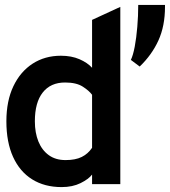

<svg xmlns="http://www.w3.org/2000/svg" viewBox="-20 -750 692 782"><path d="M231 12Q161.5 12 111 -19.5Q60.5 -51 33.2 -111Q6 -171 6 -256Q6 -339 34.5 -398.8Q63 -458.5 113 -490.8Q163 -523 228 -523Q271 -523 303.8 -508.8Q336.5 -494.5 355 -474V-669L470 -722V0H355V-39Q341 -20.5 308.2 -4.2Q275.5 12 231 12ZM247 -98Q287.5 -98 313 -110.8Q338.5 -123.5 355 -148V-364Q343 -380.5 317 -397.2Q291 -414 245 -414Q186 -414 154 -373.2Q122 -332.5 122 -256Q122 -209 136.5 -173.5Q151 -138 178.8 -118Q206.5 -98 247 -98ZM549 -479 513 -506Q522 -524.5 528.8 -560.2Q535.5 -596 539.2 -640.5Q543 -685 543 -730H652V-722Q652 -644 625.2 -585.2Q598.5 -526.5 549 -479Z"/></svg>

Font: Overpass Mono Light
Style: Regular
Weight: 300
Monospace: yes
Designer: Delve Withrington, Dave Bailey
Foundry: Delve Fonts LLC
Version: Version 4.000